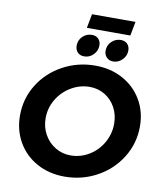

<svg xmlns="http://www.w3.org/2000/svg" viewBox="-107 -1112 1027 1209"><g transform="rotate(10 406.5 -507.5)"><path d="M802 -382Q802 -274 746 -183.5Q690 -93 595 -41Q500 11 388 11Q289 11 211 -32Q133 -75 89.5 -150.5Q46 -226 46 -320Q46 -429 102 -518.5Q158 -608 253 -659.5Q348 -711 460 -711Q558 -711 636 -668.5Q714 -626 758 -551Q802 -476 802 -382ZM208 -331Q208 -274 234 -227.5Q260 -181 304.5 -154Q349 -127 403 -127Q465 -127 519.5 -159.5Q574 -192 606.5 -248.5Q639 -305 639 -371Q639 -428 614 -474Q589 -520 545.5 -546.5Q502 -573 448 -573Q386 -573 330.5 -540.5Q275 -508 241.5 -452.5Q208 -397 208 -331ZM462 -840Q462 -806 437.5 -781Q413 -756 379 -756Q352 -756 336.5 -772.5Q321 -789 321 -815Q321 -850 345.5 -874Q370 -898 405 -898Q431 -898 446.5 -882Q462 -866 462 -840ZM647 -840Q647 -806 622 -781Q597 -756 564 -756Q538 -756 522 -773Q506 -790 506 -815Q506 -850 531 -874Q556 -898 590 -898Q616 -898 631.5 -882Q647 -866 647 -840ZM382 -1026H660L643 -936H365Z"/></g></svg>

Font: Gontserrat SemiBold
Style: Italic
Weight: 600
Italic angle: -11.3°
Designer: Julieta Ulanovsky
Foundry: Julieta Ulanovsky
Version: Version 6.001